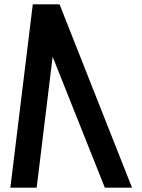

<svg xmlns="http://www.w3.org/2000/svg" viewBox="-20 -875 656 890"><path d="M132 -855 28 -5H150L224 -612L466 -5H592L256 -855Z"/></svg>

Font: Ny Stormning
Style: FinKur
Weight: 300
Designer: Robert Jablonski, Mew Too
Foundry: Cannot Into Space Fonts
Version: Version 0.90